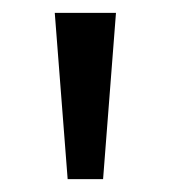

<svg xmlns="http://www.w3.org/2000/svg" viewBox="-20 -734 265 298"><path d="M160 -714H65L85 -456H140Z"/></svg>

Font: Noto Sans Lycian
Style: Regular
Weight: 400
Designer: Monotype Design Team
Foundry: Monotype Imaging Inc.
Version: Version 2.002